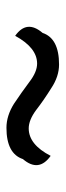

<svg xmlns="http://www.w3.org/2000/svg" viewBox="176 -666 203 595"><g transform="rotate(90 277.5 -368.5)"><path d="M376 -287Q339 -287 302 -310Q266 -334 234 -358Q203 -382 177 -382Q128 -382 91 -314Q40 -350 82 -399Q99 -450 180 -450Q217 -450 253 -426Q290 -403 321 -379Q352 -356 378 -356Q428 -356 463 -424Q515 -387 473 -338Q456 -287 376 -287Z"/></g></svg>

Font: Swei Toothpaste CJK TC
Style: Regular
Weight: 400
Version: Version 1.0